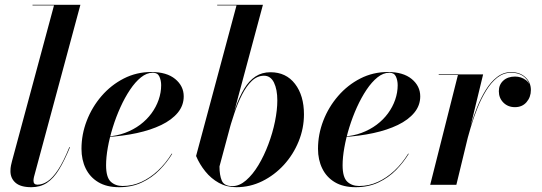

<svg xmlns="http://www.w3.org/2000/svg" viewBox="-20 -770 2258 800"><path d="M110.5 10Q66 10 44.8 -8.5Q23.5 -27 23.5 -57Q23.5 -70 25.8 -80.8Q28 -91.5 30 -98.5L205 -747.5H115.5V-750H315L121.5 -32.5Q120.5 -28.5 120 -24.2Q119.5 -20 119.5 -17Q119.5 -0.5 136 -0.5Q157 -0.5 178.2 -14.5Q199.5 -28.5 222 -62.5Q244.5 -96.5 269 -157L271.5 -156.5Q248.5 -100.5 225.8 -63.5Q203 -26.5 175.5 -8.2Q148 10 110.5 10Z M476.5 10Q424.5 10 389.8 -10.8Q355 -31.5 337.2 -67.8Q319.5 -104 319.5 -150Q319.5 -210 341.5 -267Q363.5 -324 403.2 -370Q443 -416 496 -443Q549 -470 610.5 -470Q674.5 -470 710 -440.8Q745.5 -411.5 745.5 -368.5Q745.5 -330.5 720.8 -300.5Q696 -270.5 652 -249.2Q608 -228 550.2 -215.5Q492.5 -203 426.5 -199V-201Q466.5 -203.5 501.2 -216.5Q536 -229.5 563.8 -250.2Q591.5 -271 611 -297.5Q630.5 -324 641 -354.2Q651.5 -384.5 651.5 -415Q651.5 -434.5 644.2 -450.8Q637 -467 616.5 -467Q591.5 -467 567.5 -447.8Q543.5 -428.5 521.8 -396Q500 -363.5 481.8 -323.2Q463.5 -283 450 -239.5Q436.5 -196 429.2 -155.2Q422 -114.5 422 -81.5Q422 -31.5 441.2 -13.2Q460.5 5 491 5Q531.5 5 568.8 -12Q606 -29 638.2 -59.2Q670.5 -89.5 695.5 -130L697.5 -129Q675.5 -93 644.2 -61.2Q613 -29.5 571.2 -9.8Q529.5 10 476.5 10Z M965 10Q924.5 10 892 -8Q859.5 -26 835.5 -55.8Q811.5 -85.5 797 -120L965.5 -747.5H885V-750H1075.5L894.5 -76.5Q894.5 -40 904.2 -17.2Q914 5.5 948.5 5.5Q977.5 5.5 1005.2 -18.5Q1033 -42.5 1056.8 -82Q1080.5 -121.5 1098.2 -168.8Q1116 -216 1125.8 -264Q1135.5 -312 1135.5 -351.5Q1135.5 -397.5 1121.5 -426Q1107.5 -454.5 1080 -454.5Q1052 -454.5 1029.2 -432.8Q1006.5 -411 988.5 -375.5Q970.5 -340 956.5 -298Q942.5 -256 931 -215H928.5Q944.5 -273.5 961 -320.5Q977.5 -367.5 997.8 -400.8Q1018 -434 1044.8 -451.5Q1071.5 -469 1107 -469Q1172 -469 1209.2 -420.5Q1246.5 -372 1246.5 -293.5Q1246.5 -235 1224.2 -180.5Q1202 -126 1163 -83.2Q1124 -40.5 1073 -15.2Q1022 10 965 10Z M1462 10Q1410 10 1375.2 -10.8Q1340.5 -31.5 1322.8 -67.8Q1305 -104 1305 -150Q1305 -210 1327 -267Q1349 -324 1388.8 -370Q1428.5 -416 1481.5 -443Q1534.5 -470 1596 -470Q1660 -470 1695.5 -440.8Q1731 -411.5 1731 -368.5Q1731 -330.5 1706.2 -300.5Q1681.5 -270.5 1637.5 -249.2Q1593.5 -228 1535.8 -215.5Q1478 -203 1412 -199V-201Q1452 -203.5 1486.8 -216.5Q1521.5 -229.5 1549.2 -250.2Q1577 -271 1596.5 -297.5Q1616 -324 1626.5 -354.2Q1637 -384.5 1637 -415Q1637 -434.5 1629.8 -450.8Q1622.5 -467 1602 -467Q1577 -467 1553 -447.8Q1529 -428.5 1507.2 -396Q1485.5 -363.5 1467.2 -323.2Q1449 -283 1435.5 -239.5Q1422 -196 1414.8 -155.2Q1407.5 -114.5 1407.5 -81.5Q1407.5 -31.5 1426.8 -13.2Q1446 5 1476.5 5Q1517 5 1554.2 -12Q1591.5 -29 1623.8 -59.2Q1656 -89.5 1681 -130L1683 -129Q1661 -93 1629.8 -61.2Q1598.5 -29.5 1556.8 -9.8Q1515 10 1462 10Z M1772.5 0 1888 -457.5H1808V-460H1993L1881.5 0ZM1917.5 -160.5Q1926.5 -196.5 1938.8 -238.5Q1951 -280.5 1967.2 -321.2Q1983.5 -362 2004.2 -395.5Q2025 -429 2051.2 -449.2Q2077.5 -469.5 2109.5 -469.5Q2146.5 -469.5 2169.2 -448.2Q2192 -427 2192 -395Q2192 -365.5 2174 -344.5Q2156 -323.5 2125.5 -323.5Q2096.5 -323.5 2077.5 -342.5Q2058.5 -361.5 2058.5 -390Q2058.5 -417 2077 -434Q2095.5 -451 2126 -451Q2152 -451 2171.5 -436Q2191 -421 2191 -395H2189.5Q2189.5 -426 2167.8 -446.5Q2146 -467 2109.5 -467Q2078 -467 2052.2 -446.8Q2026.5 -426.5 2006 -393.2Q1985.5 -360 1969.2 -319.5Q1953 -279 1940.8 -237.5Q1928.5 -196 1920 -160.5Z"/></svg>

Font: Bodoni Moda 72pt SemiBold
Style: Italic
Weight: 600
Italic angle: -13°
Designer: Owen Earl
Foundry: indestructible type
Version: Version 2.004